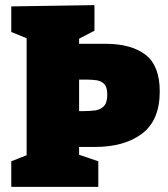

<svg xmlns="http://www.w3.org/2000/svg" viewBox="-20 -730 655 750"><path d="M24 0V-100L108 -133L84 -95V-610L108 -571L24 -605V-705L349 -710V-610L268 -568L289 -606V-524L259 -559H391Q493 -559 548.5 -516Q604 -473 604 -373Q604 -260 535 -208Q466 -156 351 -156H259L289 -191V-97L264 -134L364 -100V0ZM289 -266 259 -296H308Q330 -296 350.5 -298.5Q371 -301 385 -314.5Q399 -328 399 -360Q399 -390 387 -402Q375 -414 357 -416.5Q339 -419 320 -419H259L289 -449Z"/></svg>

Font: Bitter Thin Black
Style: Regular
Weight: 900
Version: Version 3.020